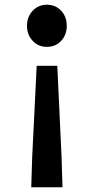

<svg xmlns="http://www.w3.org/2000/svg" viewBox="-20 -589 397 811"><path d="M116 73 135 -311H222L240 73L244 202H112ZM94 -480Q94 -518 118 -543.5Q142 -569 178 -569Q215 -569 238.5 -543.5Q262 -518 262 -480Q262 -442 238.5 -416.5Q215 -391 178 -391Q142 -391 118 -416.5Q94 -442 94 -480Z"/></svg>

Font: Merged Yaku Han JP SemiBold
Style: Regular
Weight: 600
Designer: Ryoko NISHIZUKA 西塚涼子 (kana, bopomofo & ideographs); Paul D. Hunt (Latin, Greek & Cyrillic); Sandoll Communications 산돌커뮤니
Foundry: Adobe
Version: Version 2.004